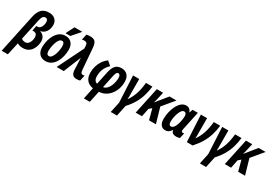

<svg xmlns="http://www.w3.org/2000/svg" viewBox="2 -1957 4824 3388"><g transform="rotate(30 2414.5 -262.5)"><path d="M-49 237 116 -543Q139 -654 191.5 -709.5Q244 -765 344 -765Q423 -765 468.5 -722Q514 -679 514 -610Q514 -529 475 -472.5Q436 -416 362 -401Q412 -391 443 -351Q474 -311 474 -254Q474 -210 461 -163.5Q448 -117 421 -77.5Q394 -38 351 -14Q308 10 247 10Q210 10 180.5 1Q151 -8 134 -20L77 237ZM232 -100Q271 -100 295 -125.5Q319 -151 330 -187Q341 -223 341 -255Q342 -343 263 -343H242L263 -447H284Q317 -447 338 -468Q359 -489 370 -522.5Q381 -556 381 -593Q381 -625 367 -641.5Q353 -658 330 -658Q299 -658 279 -634Q259 -610 247 -552L156 -129Q167 -115 188.5 -107.5Q210 -100 232 -100Z M707 10Q629 10 583.5 -39.5Q538 -89 538 -177Q538 -224 547.5 -276Q557 -328 576.5 -377.5Q596 -427 627 -467.5Q658 -508 701.5 -531.5Q745 -555 801 -555Q879 -555 923.5 -505Q968 -455 968 -366Q968 -303 953 -237Q938 -171 906 -115Q874 -59 824.5 -24.5Q775 10 707 10ZM720 -97Q748 -97 770 -124Q792 -151 807.5 -192.5Q823 -234 831 -280.5Q839 -327 839 -367Q839 -404 827 -426Q815 -448 787 -448Q757 -448 734.5 -419.5Q712 -391 697 -347.5Q682 -304 674.5 -258Q667 -212 667 -176Q667 -97 720 -97ZM775 -594 778 -607 858 -764H1012L1010 -755L870 -594Z M1346 10Q1285 10 1259.5 -23.5Q1234 -57 1232 -133L1228 -243Q1226 -267 1224.5 -293.5Q1223 -320 1224 -347H1220Q1212 -322 1202.5 -300.5Q1193 -279 1183 -256L1079 0H935L1195 -526L1192 -576Q1190 -620 1172.5 -634Q1155 -648 1124 -648Q1112 -648 1100.5 -646Q1089 -644 1079 -641L1104 -757Q1133 -764 1176 -765Q1248 -767 1280 -733Q1312 -699 1319 -613L1354 -179Q1358 -137 1370.5 -123Q1383 -109 1403 -109Q1422 -109 1438 -114L1413 0Q1384 10 1346 10Z M1628 240 1677 6Q1628 -1 1587.5 -26Q1547 -51 1523 -98Q1499 -145 1499 -217Q1499 -279 1516 -340.5Q1533 -402 1569 -457Q1605 -512 1663 -555L1746 -484Q1690 -434 1660 -367Q1630 -300 1630 -220Q1630 -164 1649.5 -136Q1669 -108 1700 -101L1756 -368Q1775 -457 1817 -506Q1859 -555 1940 -555Q2017 -555 2062 -507Q2107 -459 2107 -371Q2107 -297 2085.5 -231Q2064 -165 2023 -112.5Q1982 -60 1925 -28.5Q1868 3 1798 7L1749 240ZM1821 -101Q1863 -108 1893 -137.5Q1923 -167 1941.5 -209Q1960 -251 1969 -295.5Q1978 -340 1978 -377Q1978 -411 1965.5 -430.5Q1953 -450 1934 -450Q1913 -450 1900 -430.5Q1887 -411 1876 -361Z M2158 210 2204 -5 2177 -545H2303L2304 -233Q2305 -208 2304 -182.5Q2303 -157 2302 -137H2306Q2365 -223 2397 -322Q2429 -421 2440 -545H2571Q2559 -441 2531.5 -350.5Q2504 -260 2455.5 -177Q2407 -94 2332 -13L2285 210Z M2545 0 2661 -545H2789L2763 -430Q2758 -404 2750.5 -375.5Q2743 -347 2734 -318H2736L2920 -545H3062L2867 -311L2957 0H2817L2760 -215L2707 -169L2673 0Z M3147 10Q3091 10 3058.5 -32Q3026 -74 3026 -153Q3026 -221 3042 -291.5Q3058 -362 3088.5 -422Q3119 -482 3161.5 -518.5Q3204 -555 3257 -555Q3299 -555 3324 -535.5Q3349 -516 3363 -476H3365L3390 -545H3497L3417 -170Q3413 -154 3413 -141Q3413 -106 3440 -106Q3456 -106 3469 -111L3446 -2Q3433 3 3413 6.5Q3393 10 3377 10Q3325 10 3301 -8.5Q3277 -27 3273 -63H3269Q3247 -32 3219 -11Q3191 10 3147 10ZM3203 -99Q3231 -99 3251.5 -121.5Q3272 -144 3286 -177.5Q3300 -211 3309 -247Q3319 -288 3323 -320Q3327 -352 3327 -376Q3327 -408 3314.5 -427Q3302 -446 3277 -446Q3249 -446 3227 -417.5Q3205 -389 3189.5 -345.5Q3174 -302 3166 -256.5Q3158 -211 3158 -178Q3158 -99 3203 -99Z M3587 0 3559 -545H3685L3686 -233Q3687 -208 3686 -182.5Q3685 -157 3684 -137H3688Q3747 -223 3779 -322Q3811 -421 3822 -545H3953Q3941 -441 3913 -350Q3885 -259 3834.5 -173.5Q3784 -88 3705 0Z M3974 210 4020 -5 3993 -545H4119L4120 -233Q4121 -208 4120 -182.5Q4119 -157 4118 -137H4122Q4181 -223 4213 -322Q4245 -421 4256 -545H4387Q4375 -441 4347.5 -350.5Q4320 -260 4271.5 -177Q4223 -94 4148 -13L4101 210Z M4361 0 4477 -545H4605L4579 -430Q4574 -404 4566.5 -375.5Q4559 -347 4550 -318H4552L4736 -545H4878L4683 -311L4773 0H4633L4576 -215L4523 -169L4489 0Z"/></g></svg>

Font: Noto Sans Condensed
Style: Bold Italic
Weight: 700
Width: 3
Italic angle: -12°
Designer: Monotype Design Team
Foundry: Monotype Imaging Inc.
Version: Version 2.013; ttfautohint (v1.8.4.7-5d5b)